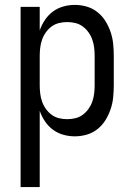

<svg xmlns="http://www.w3.org/2000/svg" viewBox="-20 -548 540 783"><path d="M64 215V-520H142V-424Q150 -447 163.5 -467Q177 -487 196 -501Q215 -515 238 -521.5Q261 -528 285 -528Q310 -528 334 -521Q358 -514 377.5 -498.5Q397 -483 410 -462Q423 -441 431 -417.5Q439 -394 441.5 -369.5Q444 -345 444 -320V-200Q444 -175 441.5 -150.5Q439 -126 431 -102.5Q423 -79 410 -58Q397 -37 377.5 -21.5Q358 -6 334 1Q310 8 285 8Q261 8 238 1.5Q215 -5 196 -19Q177 -33 163.5 -53Q150 -73 142 -96V215ZM254 -62Q271 -62 287.5 -66Q304 -70 317.5 -80Q331 -90 341 -104Q351 -118 356.5 -134Q362 -150 364 -166.5Q366 -183 366 -200V-320Q366 -337 364 -353.5Q362 -370 356.5 -386Q351 -402 341 -416Q331 -430 317.5 -440Q304 -450 287.5 -454Q271 -458 254 -458Q237 -458 220.5 -454Q204 -450 190.5 -440Q177 -430 167 -416Q157 -402 151.5 -386Q146 -370 144 -353.5Q142 -337 142 -320V-200Q142 -183 144 -166.5Q146 -150 151.5 -134Q157 -118 167 -104Q177 -90 190.5 -80Q204 -70 220.5 -66Q237 -62 254 -62Z"/></svg>

Font: Iosevka srxl
Style: Regular
Weight: 400
Monospace: yes
Designer: Belleve Invis
Foundry: Belleve Invis
Version: Version 33.0.1; ttfautohint (v1.8.3)